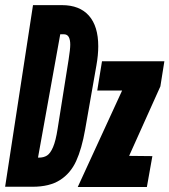

<svg xmlns="http://www.w3.org/2000/svg" viewBox="-48 -748 677 768"><path d="M84 -727.5H199.5Q270.5 -727.5 307.8 -685.2Q345 -643 345 -563Q345 -527.5 337.5 -485.5L292.5 -229.5Q279 -152.5 256.5 -103.5Q234 -54.5 192 -27.8Q150 -1 82.5 -1H-27.5ZM182.5 -233 226.5 -510Q233 -551 233 -569.5Q233 -589 227 -600Q221 -611 206.5 -611H193L104 -117.5H107.5Q127 -117.5 140.2 -126Q153.5 -134.5 164.2 -159.5Q175 -184.5 182.5 -233ZM440.5 -386H341L360 -503H609.5L593.5 -402.5L468.5 -124.5L561.5 -123.5L539.5 0H263Z"/></svg>

Font: JuliaMono ExtraBoldItalic
Style: Regular
Weight: 800
Italic angle: -9°
Monospace: yes
Designer: cormullion
Foundry: corm
Version: Version 0.049; ttfautohint (v1.8.4)